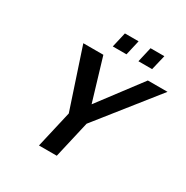

<svg xmlns="http://www.w3.org/2000/svg" viewBox="-201 -1082 1215 1252"><g transform="rotate(30 406.5 -456.5)"><path d="M652 -800 679 -913H575L549 -800ZM459 -800 485 -913H382L356 -800ZM813 -722H665L425 -404L330 -722H179L326 -278L262 0H396L460 -278Z"/></g></svg>

Font: Perun SemiBold Italic
Style: Regular
Weight: 400
Italic angle: -12°
Foundry: Copyright (c) Stefan Peev, Context Ltd, 2016
Version: Version 1.026